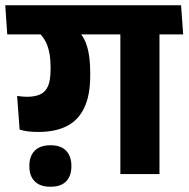

<svg xmlns="http://www.w3.org/2000/svg" viewBox="-43 -661 716 729"><path d="M610 -530.5 601.5 -641H-23L-15.5 -530.5ZM97 -544Q125 -520.5 137 -487.5Q149 -454.5 149 -408.5V-396Q149 -357 139.5 -334.5Q130 -312 110 -302.8Q90 -293.5 59 -293.5Q49 -293.5 39.8 -294.5Q30.5 -295.5 22 -297L31.5 -169Q46.5 -164 64.5 -162Q82.5 -160 102.5 -160Q167 -160 210.8 -182.2Q254.5 -204.5 277 -251.8Q299.5 -299 299.5 -373.5V-387Q299.5 -442 288.8 -480.8Q278 -519.5 253.5 -544ZM562.5 -568H414V0H562.5ZM383.5 -530.5H652.5L644.5 -641H375.5ZM149 48Q188.5 48 208.2 27.5Q228 7 228 -28.5Q228 -29 228 -30.2Q228 -31.5 228 -32Q228 -67.5 208.2 -88.5Q188.5 -109.5 149 -109.5Q109 -109.5 88.8 -88.8Q68.5 -68 68.5 -32Q68.5 -31.5 68.5 -30.2Q68.5 -29 68.5 -28.5Q68.5 7 88.8 27.5Q109 48 149 48Z"/></svg>

Font: Anek Devanagari Medium
Style: Bold
Weight: 700
Version: Version 1.003